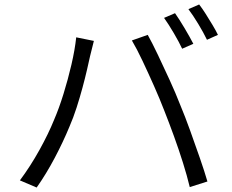

<svg xmlns="http://www.w3.org/2000/svg" viewBox="-20 -835 1040 859"><path d="M763 -776Q782 -749 805.5 -709.5Q829 -670 845 -639L795 -617Q781 -647 757.5 -687Q734 -727 714 -755ZM871 -815Q885 -797 900.5 -772.5Q916 -748 931 -723Q946 -698 955 -679L906 -657Q890 -690 867 -728Q844 -766 823 -794ZM222 -299Q244 -350 264 -414.5Q284 -479 299.5 -545.5Q315 -612 321 -668L400 -652Q396 -636 391.5 -618Q387 -600 383 -584Q378 -561 369.5 -524Q361 -487 349 -442.5Q337 -398 322.5 -353Q308 -308 291 -269Q263 -201 225 -129Q187 -57 144 4L69 -28Q116 -91 156.5 -164Q197 -237 222 -299ZM715 -340Q695 -392 669 -450.5Q643 -509 617.5 -563Q592 -617 570 -654L641 -679Q661 -643 686.5 -589.5Q712 -536 739 -477Q766 -418 787 -364Q808 -314 830.5 -251.5Q853 -189 874 -128.5Q895 -68 908 -23L829 2Q817 -48 798.5 -107Q780 -166 758 -226.5Q736 -287 715 -340Z"/></svg>

Font: Source Han Sans SC Normal
Style: Regular
Weight: 350
Designer: Ryoko NISHIZUKA 西塚涼子 (kana, bopomofo & ideographs); Paul D. Hunt (Latin, Greek & Cyrillic); Sandoll Communications 산돌커뮤니
Foundry: Adobe
Version: Version 2.004;hotconv 1.0.118;makeotfexe 2.5.65603